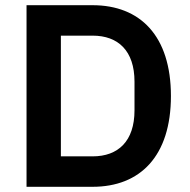

<svg xmlns="http://www.w3.org/2000/svg" viewBox="-20 -718 729 738"><path d="M82 0H336C518 0 637 -117 637 -349C637 -581 518 -698 336 -698H82ZM214 -117V-581H336C434 -581 497 -523 497 -404V-294C497 -175 434 -117 336 -117Z"/></svg>

Font: IBM Plex Thai SemiBold
Style: Regular
Weight: 600
Designer: Mike Abbink, Paul van der Laan, Pieter van Rosmalen, Ben Mitchell, Mark Frömberg
Foundry: Bold Monday
Version: Version 1.0